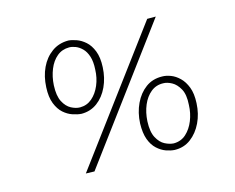

<svg xmlns="http://www.w3.org/2000/svg" viewBox="-80 -642 928 758"><g transform="rotate(-15 384.5 -263.0)"><path d="M229 -232Q213 -233 193.5 -239.5Q174 -246 157 -261Q140 -276 129.5 -302.5Q119 -329 121 -369Q123 -413 139.5 -448Q156 -483 185 -504Q214 -525 253 -525Q267 -524 285.5 -517.5Q304 -511 321 -496Q338 -481 348.5 -454.5Q359 -428 357 -388Q355 -345 338.5 -309.5Q322 -274 294 -253Q266 -232 229 -232ZM230 -258Q258 -258 279 -276Q300 -294 312.5 -323.5Q325 -353 326 -387Q328 -419 321 -440.5Q314 -462 301.5 -474.5Q289 -487 275 -492.5Q261 -498 249 -498Q220 -498 199 -480.5Q178 -463 166 -433.5Q154 -404 152 -369Q150 -326 162.5 -302Q175 -278 194 -268Q213 -258 230 -258ZM547 1Q531 0 512.5 -6.5Q494 -13 477 -28.5Q460 -44 450.5 -70Q441 -96 442 -135Q444 -179 461 -215Q478 -251 506.5 -272Q535 -293 574 -292Q590 -292 608.5 -285Q627 -278 643.5 -262Q660 -246 670 -220Q680 -194 678 -155Q676 -112 659 -76.5Q642 -41 613.5 -19.5Q585 2 547 1ZM550 -25Q580 -25 601 -44Q622 -63 634 -93Q646 -123 647 -156Q650 -198 637 -221.5Q624 -245 605.5 -255Q587 -265 571 -265Q542 -266 520.5 -248.5Q499 -231 486.5 -201.5Q474 -172 472 -136Q470 -93 483 -69Q496 -45 514.5 -35.5Q533 -26 550 -25ZM611 -527 219 1 184 0 576 -527Z"/></g></svg>

Font: Josefin Sans ExtraLight
Style: Italic
Weight: 250
Italic angle: -7°
Designer: Santiago Orozco
Foundry: Typemade
Version: Version 2.000